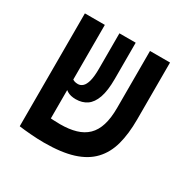

<svg xmlns="http://www.w3.org/2000/svg" viewBox="-137 -720 860 863"><g transform="rotate(30 293.0 -288.5)"><path d="M195.8 9.3Q163.6 9.3 126.5 6.3Q89.4 3.4 65.9 0L88.9 -108.4Q92.8 -106.9 107.7 -105.5Q122.6 -104 142.8 -102.3Q163.1 -100.6 183.3 -99.6Q203.6 -98.6 217.8 -98.6Q264.2 -98.6 299.1 -108.9Q334 -119.1 357.2 -141.6Q380.4 -164.1 391.8 -200.7Q403.3 -237.3 403.3 -290.5V-585.9H507.3V-290.5Q507.3 -215.8 492.2 -159.9Q477.1 -104 441.4 -66.2Q405.8 -28.3 345.9 -9.5Q286.1 9.3 195.8 9.3ZM168.9 0.5 65.4 -0.5V-585.9H168.9ZM222.2 -231Q194.8 -231 177 -241.9Q159.2 -252.9 146 -266.1L164.1 -306.2Q170.4 -300.3 178.2 -297.6Q186 -294.9 196.3 -294.9Q210 -294.9 220.9 -304.7Q231.9 -314.5 238.3 -338.1Q244.6 -361.8 244.6 -402.3V-585.9H329.1V-398.4Q329.1 -336.9 316.2 -300.3Q303.2 -263.7 279.3 -247.3Q255.4 -231 222.2 -231Z"/></g></svg>

Font: Cascadia Code Medium
Style: Regular
Weight: 500
Monospace: yes
Designer: Aaron Bell
Foundry: Saja Typeworks
Version: Version 2407.024